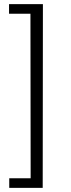

<svg xmlns="http://www.w3.org/2000/svg" viewBox="-20 -743 342 924"><path d="M186.5 -723H23.5V-677H126.5L127.5 115H24.5V161H185.5Z"/></svg>

Font: Public Sans ExtraLight
Style: Regular
Weight: 250
Designer: The Public Sans Project Authors: Dan O. Williams and USWDS (Libre Franklin designed by Pablo Impallari and Rodrigo Fuenz
Version: Version 1.007